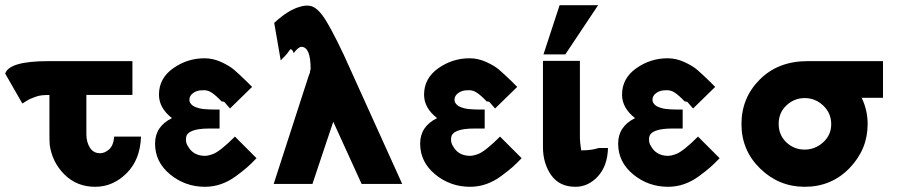

<svg xmlns="http://www.w3.org/2000/svg" viewBox="-56 -707 3453 738"><path d="M-36 -424Q-21 -472 130 -472H453V-342H276V-191Q276 -161 289.5 -139.5Q303 -118 329 -118Q346 -118 363 -132.5Q380 -147 383 -182H486Q483 -93 430.5 -41Q378 11 310 11Q239 11 191.5 -36.5Q144 -84 135 -151V-150Q134 -165 134 -196V-342Q117 -342 103.5 -340.5Q90 -339 78 -334Q66 -329 60.5 -327Q55 -325 43.5 -317.5Q32 -310 30 -309Z M540 -155Q540 -221 605 -253Q555 -292 555 -343Q555 -406 609.5 -444.5Q664 -483 730 -483Q763 -483 794.5 -468.5Q826 -454 843.5 -439Q861 -424 892 -394L913 -373L828 -290Q827 -291 808 -313Q806 -317 796 -317Q772 -342 756 -352Q740 -362 721 -360Q701 -360 686.5 -349.5Q672 -339 672 -324Q672 -316 676.5 -309.5Q681 -303 688 -299Q695 -295 705.5 -292Q716 -289 725 -288Q734 -287 745.5 -286.5Q757 -286 764 -286Q771 -286 780 -286H788V-213H749Q661 -213 659 -176Q657 -158 667 -144Q686 -110 728 -108Q741 -107 763 -115Q791 -126 847 -182L930 -99Q909 -77 893.5 -63.5Q878 -50 851 -30Q824 -10 794 0.5Q764 11 732 11Q656 11 598 -36.5Q540 -84 540 -155Z M996 0 1130 -414 1136 -430H1135Q1138 -440 1138 -442Q1138 -526 1103 -527Q1091 -527 1073 -503Q1068 -518 1060 -518Q1056 -512 1052 -507Q1048 -502 1047 -500L1048 -501Q1047 -500 1040.5 -493Q1034 -486 1028 -480L1023 -475L998 -619Q1052 -669 1097 -681Q1116 -687 1132 -685Q1158 -683 1185.5 -645Q1213 -607 1266 -495L1490 0H1334L1225 -239Q1220 -224 1190 -135Q1160 -46 1145 0Z M1559 -155Q1559 -221 1624 -253Q1574 -292 1574 -343Q1574 -406 1628.5 -444.5Q1683 -483 1749 -483Q1782 -483 1813.5 -468.5Q1845 -454 1862.5 -439Q1880 -424 1911 -394L1932 -373L1847 -290Q1846 -291 1827 -313Q1825 -317 1815 -317Q1791 -342 1775 -352Q1759 -362 1740 -360Q1720 -360 1705.5 -349.5Q1691 -339 1691 -324Q1691 -316 1695.5 -309.5Q1700 -303 1707 -299Q1714 -295 1724.5 -292Q1735 -289 1744 -288Q1753 -287 1764.5 -286.5Q1776 -286 1783 -286Q1790 -286 1799 -286H1807V-213H1768Q1680 -213 1678 -176Q1676 -158 1686 -144Q1705 -110 1747 -108Q1760 -107 1782 -115Q1810 -126 1866 -182L1949 -99Q1928 -77 1912.5 -63.5Q1897 -50 1870 -30Q1843 -10 1813 0.5Q1783 11 1751 11Q1675 11 1617 -36.5Q1559 -84 1559 -155Z M2031 -142V-473H2173V-177V-175Q2173 -162 2178 -129Q2218 -129 2245 -138H2281Q2279 -69 2242 -29Q2205 11 2156 11Q2094 11 2062.5 -34Q2031 -79 2031 -142ZM2033 -498 2095 -687H2243L2117 -498Z M2320 -155Q2320 -221 2385 -253Q2335 -292 2335 -343Q2335 -406 2389.5 -444.5Q2444 -483 2510 -483Q2543 -483 2574.5 -468.5Q2606 -454 2623.5 -439Q2641 -424 2672 -394L2693 -373L2608 -290Q2607 -291 2588 -313Q2586 -317 2576 -317Q2552 -342 2536 -352Q2520 -362 2501 -360Q2481 -360 2466.5 -349.5Q2452 -339 2452 -324Q2452 -316 2456.5 -309.5Q2461 -303 2468 -299Q2475 -295 2485.5 -292Q2496 -289 2505 -288Q2514 -287 2525.5 -286.5Q2537 -286 2544 -286Q2551 -286 2560 -286H2568V-213H2529Q2441 -213 2439 -176Q2437 -158 2447 -144Q2466 -110 2508 -108Q2521 -107 2543 -115Q2571 -126 2627 -182L2710 -99Q2689 -77 2673.5 -63.5Q2658 -50 2631 -30Q2604 -10 2574 0.5Q2544 11 2512 11Q2436 11 2378 -36.5Q2320 -84 2320 -155Z M3048 -472H3338V-331H3256Q3279 -284 3279 -230Q3279 -133 3209.5 -61Q3140 11 3037 11Q2938 11 2866 -59Q2794 -129 2794 -230Q2794 -331 2864.5 -401.5Q2935 -472 3048 -472ZM3037 -132Q3077 -132 3108 -160Q3139 -188 3139 -230Q3139 -272 3108.5 -301Q3078 -330 3037 -330Q2997 -330 2967 -302Q2937 -274 2937 -231Q2937 -188 2966.5 -160Q2996 -132 3037 -132Z"/></svg>

Font: Coval
Style: Heavy
Weight: 900
Foundry: Context Ltd
Version: Version 001.000